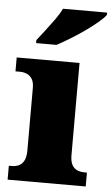

<svg xmlns="http://www.w3.org/2000/svg" viewBox="-54 -803 491 840"><g transform="rotate(5 191.0 -383.0)"><path d="M12 0V-61H24Q43 -61 57 -68Q71 -75 79 -91Q87 -107 87 -135V-409Q87 -434 78.5 -448Q70 -462 56 -468.5Q42 -475 24 -475H5V-536H281V-131Q281 -105 289 -89.5Q297 -74 311.5 -67.5Q326 -61 344 -61H355V0ZM84 -619Q99 -638 119 -664Q139 -690 158.5 -717Q178 -744 188 -766H382V-756Q373 -743 349.5 -723Q326 -703 295 -681Q264 -659 232 -639.5Q200 -620 174 -606H84Z"/></g></svg>

Font: Noto Serif Bengali Black
Style: Regular
Weight: 900
Version: Version 2.003